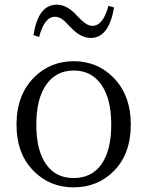

<svg xmlns="http://www.w3.org/2000/svg" viewBox="-20 -791 634 825"><path d="M128 -53Q51 -127 51 -255.5Q51 -384 128 -460Q197 -528 297 -528Q396 -528 465 -460Q542 -384 542 -255.5Q542 -127 466 -53Q397 14 296.5 14Q196 14 128 -53ZM415 -84Q458 -144 458 -255Q458 -366 415.5 -427Q373 -488 297 -488Q221 -488 178.5 -427Q136 -366 136 -255Q136 -144 179 -84Q220 -26 296.5 -26Q373 -26 415 -84ZM370 -628Q329 -628 290 -667Q285 -672 275 -682Q258 -701 248 -708Q232 -719 216 -719Q171 -719 148 -632L124 -640Q144 -771 224 -771Q264 -771 303 -732Q308 -727 317 -717Q335 -699 345 -692Q361 -680 377 -680Q423 -680 446 -766L470 -759Q448 -628 370 -628Z"/></svg>

Font: GenRyuMin TW R
Style: Regular
Weight: 400
Version: Version 1.501;PS 1;hotconv 16.6.51;makeotf.lib2.5.65220